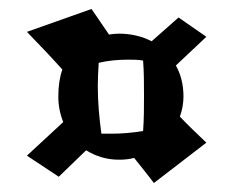

<svg xmlns="http://www.w3.org/2000/svg" viewBox="-20 -567 520 428"><path d="M299 -275C275 -271 252 -269 229 -269C221 -269 214 -269 206 -269C201 -306 198 -340 198 -375C198 -392 199 -409 200 -427C221 -432 243 -434 266 -434C277 -434 288 -434 299 -432C301 -405 301 -380 301 -354C301 -328 301 -302 299 -275ZM378 -528 318 -475C297 -486 272 -492 245 -492C237 -492 230 -491 223 -490L184 -547L40 -496C67 -468 94 -440 119 -412C113 -395 110 -375 110 -352C110 -331 114 -312 121 -295L40 -220L111 -173L172 -232C193 -219 217 -211 245 -211C257 -211 268 -212 279 -215C284 -209 319 -165 323 -159L440 -249C420 -268 400 -287 381 -307C386 -321 389 -336 389 -352C389 -378 383 -402 372 -421L440 -485Z"/></svg>

Font: Galindo
Style: Regular
Weight: 400
Designer: Astigmatic (AOETI)
Foundry: Astigmatic (AOETI)
Version: Version 1.000